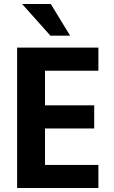

<svg xmlns="http://www.w3.org/2000/svg" viewBox="-20 -944 570 964"><path d="M66 0V-705H474V-589H206V-415H453V-299H206V-116H474V0ZM233 -765 91 -924H235L332 -765Z"/></svg>

Font: Nunito Sans 10pt Condensed ExtraBold
Style: Regular
Weight: 800
Width: 3
Designer: Vernon Adams
Foundry: Vernon Adams
Version: Version 3.101;gftools[0.9.27]